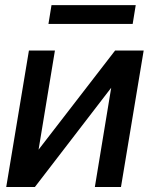

<svg xmlns="http://www.w3.org/2000/svg" viewBox="-20 -748 599 768"><path d="M134.3 -149.4 440.4 -545.9H554.7L463.9 0H359.4L424.8 -397L119.6 0H4.9L95.7 -545.9H199.7ZM522.9 -727.5 510.7 -652.3H173.8L186 -727.5Z"/></svg>

Font: Inter Tight Medium
Style: Italic
Weight: 500
Italic angle: -9.39999°
Designer: Rasmus Andersson
Foundry: rsms
Version: Version 3.004